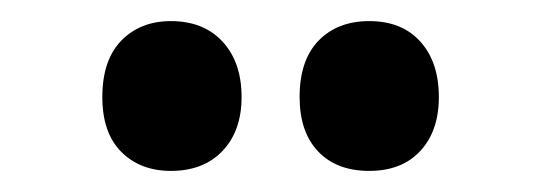

<svg xmlns="http://www.w3.org/2000/svg" viewBox="-20 -777 513 182"><path d="M77 -685Q77 -720 95 -738.5Q113 -757 142 -757Q173 -757 191 -737.5Q209 -718 209 -685Q209 -653 191 -634Q173 -615 142 -615Q113 -615 95 -633Q77 -651 77 -685ZM264 -685Q264 -720 282 -738.5Q300 -757 330 -757Q361 -757 378.5 -737.5Q396 -718 396 -685Q396 -653 378.5 -634Q361 -615 330 -615Q299 -615 281.5 -633.5Q264 -652 264 -685Z"/></svg>

Font: Noto Sans ExtraCondensed ExtraBold
Style: Regular
Weight: 800
Width: 2
Designer: Monotype Design Team
Foundry: Monotype Imaging Inc.
Version: Version 2.013; ttfautohint (v1.8.4.7-5d5b)